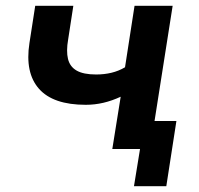

<svg xmlns="http://www.w3.org/2000/svg" viewBox="-20 -516 690 665"><path d="M444 129 465 0H372L387 -97H591L556 129ZM369 0 398 -181Q368 -167 338 -160Q308 -153 277 -153Q164 -153 115 -208.5Q66 -264 82 -367L102 -496H234L216 -379Q209 -339 215.5 -312Q222 -285 245.5 -271.5Q269 -258 313 -258Q341 -258 366 -264Q391 -270 413 -283L446 -496H578L500 0Z"/></svg>

Font: Nunito Sans 9pt
Style: Bold Italic
Weight: 700
Italic angle: -9°
Version: Version 3.101;gftools[0.9.27]